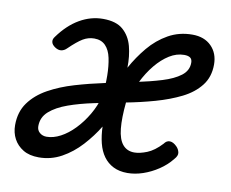

<svg xmlns="http://www.w3.org/2000/svg" viewBox="-64 -600 844 700"><g transform="rotate(10 357.5 -250.0)"><path d="M15 -82Q15 -131 40 -165.5Q65 -200 107.5 -223.5Q150 -247 202.5 -262.5Q255 -278 311.5 -290Q368 -302 420.5 -313Q473 -324 515.5 -337Q558 -350 583 -369Q608 -388 608 -417Q608 -430 600.5 -435.5Q593 -441 578 -441Q550 -441 523.5 -424.5Q497 -408 473.5 -379.5Q450 -351 431.5 -313.5Q413 -276 399 -235Q393 -175 397 -136Q401 -97 417 -78Q433 -59 460 -59Q480 -59 506.5 -69.5Q533 -80 560 -109Q569 -122 581.5 -121.5Q594 -121 607 -108Q616 -99 618.5 -87Q621 -75 608 -61Q589 -37 562 -19Q535 -1 505.5 9Q476 19 448 19Q418 19 396 8Q374 -3 359.5 -23Q345 -43 338 -71Q331 -99 330 -132Q307 -94 275 -59Q243 -24 204 -2.5Q165 19 120 19Q85 19 62 5Q39 -9 27 -31.5Q15 -54 15 -82ZM99 -93Q99 -78 109.5 -69Q120 -60 135 -60Q160 -60 186.5 -74Q213 -88 237.5 -113.5Q262 -139 281 -171.5Q300 -204 310 -241Q315 -282 314.5 -318Q314 -354 308 -382.5Q302 -411 286.5 -427Q271 -443 245 -443Q223 -443 203.5 -431.5Q184 -420 153 -390Q144 -381 133 -379.5Q122 -378 110 -386Q98 -394 96 -404Q94 -414 102 -424Q136 -471 177.5 -495Q219 -519 264 -519Q313 -519 338.5 -496.5Q364 -474 373.5 -438Q383 -402 382 -359Q405 -401 435.5 -437.5Q466 -474 506 -496.5Q546 -519 595 -519Q639 -519 665 -493Q691 -467 691 -425Q691 -379 666 -347Q641 -315 599 -294Q557 -273 504 -258Q451 -243 395 -232.5Q339 -222 286 -211Q233 -200 191 -185Q149 -170 124 -148Q99 -126 99 -93Z"/></g></svg>

Font: Playwrite DE LA
Style: Regular
Weight: 400
Designer: Veronika Burian, José Scaglione
Foundry: TypeTogether
Version: Version 1.002